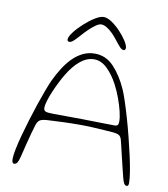

<svg xmlns="http://www.w3.org/2000/svg" viewBox="-89 -873 848 968"><g transform="rotate(10 335.0 -389.0)"><path d="M624.5 20Q616 20 610.5 9.8Q605 -0.5 601 -17Q596.5 -35 590 -61.2Q583.5 -87.5 577 -115Q570.5 -142.5 565 -165.5Q559.5 -188.5 556.5 -200.5Q552.5 -217.5 543.2 -224.8Q534 -232 509 -234Q496.5 -235 467.8 -237Q439 -239 404.8 -240.8Q370.5 -242.5 341 -242.5Q296.5 -242.5 251 -240.8Q205.5 -239 173.5 -237Q147 -235.5 136 -228.5Q125 -221.5 118.5 -201.5Q112.5 -183 105 -155.2Q97.5 -127.5 89.8 -97Q82 -66.5 75.5 -38.5Q69 -12 62.8 -1.8Q56.5 8.5 46.5 8.5Q43 8.5 40.2 6Q37.5 3.5 36.2 -1.8Q35 -7 35 -15Q35 -32.5 41.5 -64.8Q48 -97 59 -137.8Q70 -178.5 83.5 -222.5Q97 -266.5 111 -308Q125 -349.5 137.8 -383.2Q150.5 -417 159.5 -436.5Q177 -473.5 197.2 -505Q217.5 -536.5 241.2 -559.8Q265 -583 292.5 -596Q320 -609 352 -609Q409 -609 450 -565.5Q491 -522 520.5 -455Q529.5 -435 541.2 -399.2Q553 -363.5 566 -318.8Q579 -274 591 -226.5Q603 -179 613 -134.2Q623 -89.5 628.8 -53.5Q634.5 -17.5 634.5 3.5Q634.5 12 632.2 16Q630 20 624.5 20ZM512 -269.5Q523.5 -269.5 527.8 -275Q532 -280.5 532 -294Q532 -313.5 524.8 -343.8Q517.5 -374 505 -408.5Q492.5 -443 476 -474Q452.5 -519 421.2 -549.5Q390 -580 353 -580Q317 -580 283.2 -552.5Q249.5 -525 221.5 -478Q209.5 -458.5 196.8 -433.2Q184 -408 173 -382Q162 -356 155 -333.2Q148 -310.5 148 -295Q148 -282.5 157.5 -278Q167 -273.5 198.5 -273.5Q282.5 -273.5 342.8 -272.5Q403 -271.5 444.2 -270.5Q485.5 -269.5 512 -269.5ZM214 -645Q203.5 -645 203.5 -656Q203.5 -669 221 -692.5Q238.5 -716 265 -740.2Q291.5 -764.5 318.5 -781.5Q345.5 -798.5 364 -798.5Q382.5 -798.5 405.8 -782.8Q429 -767 450.8 -744Q472.5 -721 486.5 -698.8Q500.5 -676.5 500.5 -663.5Q500.5 -658 498 -654.8Q495.5 -651.5 491.5 -651.5Q481.5 -651.5 471.5 -662Q461.5 -672.5 442.5 -697Q430 -713.5 415.2 -727.8Q400.5 -742 385.8 -750.8Q371 -759.5 358 -759.5Q347 -759.5 331 -748.5Q315 -737.5 297.2 -720.5Q279.5 -703.5 263 -684.5Q242.5 -661.5 232.5 -653.2Q222.5 -645 214 -645Z"/></g></svg>

Font: Gluten Thin Thin
Style: Regular
Weight: 250
Version: Version 1.300